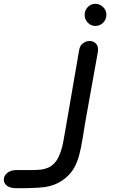

<svg xmlns="http://www.w3.org/2000/svg" viewBox="-349 -631 612 1007"><path d="M-329 311Q-329 291 -311 276Q-293 261 -263 261Q-255 261 -238 261Q-221 261 -201 261Q-181 261 -163.5 260.5Q-146 260 -137 259Q-102 254 -82 240.5Q-62 227 -48 204Q-27 167 -17 112Q-7 57 3 -2L66 -368Q70 -393 87 -404.5Q104 -416 121 -416Q142 -416 155.5 -401Q169 -386 164 -357L99 5Q91 52 84 97Q77 142 66.5 182Q56 222 36 256Q13 292 -24.5 317Q-62 342 -113 350Q-128 352 -149.5 353.5Q-171 355 -194.5 355.5Q-218 356 -237 356Q-256 356 -264 356Q-295 356 -312 343.5Q-329 331 -329 311ZM151 -495Q128 -495 111.5 -512Q95 -529 95 -553Q95 -577 111.5 -594Q128 -611 151 -611Q174 -611 191.5 -594.5Q209 -578 209 -553Q209 -529 192 -512Q175 -495 151 -495Z"/></svg>

Font: Edu QLD Beginner SemiBold
Style: Regular
Weight: 600
Designer: Tina and Corey Anderson
Foundry: Google for Education
Version: Version 1.003